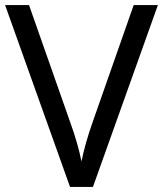

<svg xmlns="http://www.w3.org/2000/svg" viewBox="-20 -734 640 754"><path d="M600 -714 345 0H255L0 -714H94L255 -256Q271 -212 282 -173.5Q293 -135 300 -100Q307 -135 318 -174Q329 -213 345 -258L505 -714Z"/></svg>

Font: Noto Sans Old South Arabian
Style: Regular
Weight: 400
Designer: Monotype Design Team
Foundry: Monotype Imaging Inc.
Version: Version 2.001; ttfautohint (v1.8.4.7-5d5b)